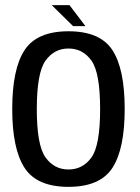

<svg xmlns="http://www.w3.org/2000/svg" viewBox="-20 -722 544 746"><path d="M246 4Q369 4 416.8 -69.8Q464.5 -143.5 464.5 -298.5Q464.5 -454 416.8 -527.2Q369 -600.5 246 -600.5Q123.5 -600.5 75.5 -527.2Q27.5 -454 27.5 -298.5Q27.5 -143.5 75.5 -69.8Q123.5 4 246 4ZM246 -63.5Q190.5 -63.5 156.8 -110.5Q123 -157.5 123 -298Q123 -439 156.8 -486.2Q190.5 -533.5 246 -533.5Q302 -533.5 335.5 -486.2Q369 -439 369 -298Q369 -157.5 335.5 -110.5Q302 -63.5 246 -63.5ZM264 -620.5H312L250 -702H181Z"/></svg>

Font: Anybody SemiCondensed
Style: Regular
Weight: 400
Width: 4
Version: Version 1.113;gftools[0.9.25]